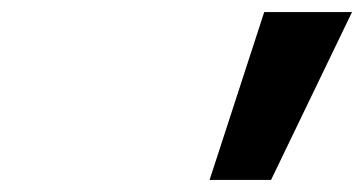

<svg xmlns="http://www.w3.org/2000/svg" viewBox="-20 -880 605 319"><path d="M419 -860 328.2 -581H430.3L564.9 -860Z"/></svg>

Font: Hussar
Style: BdWideOblFour
Weight: 700
Foundry: Cannot Into Space Fonts
Version: Version 2.00